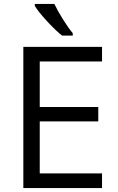

<svg xmlns="http://www.w3.org/2000/svg" viewBox="-20 -951 596 971"><path d="M496 0H98V-714H496V-640H181V-410H477V-337H181V-74H496ZM348 -771H294Q262 -796 218.5 -843Q175 -890 156 -921V-931H255Q271 -897 298.5 -853Q326 -809 348 -783Z"/></svg>

Font: Stephens Clock
Style: Regular
Weight: 400
Designer: Peter Wiegel (catfonts.de) with slight modifications by DT1.org
Version: Version 0.9.1